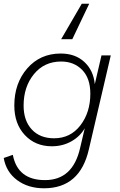

<svg xmlns="http://www.w3.org/2000/svg" viewBox="-26 -798 645 1033"><path d="M454 -778 363 -587H303L414 -778ZM520 -500H570L452 6Q404 215 211 215Q125 215 66 171Q7 127 -6 52L43 35Q69 171 216 171Q366 171 405 -2L430 -108Q405 -64 358 -37.5Q311 -11 253 -11Q164 -11 107.5 -71.5Q51 -132 51 -230Q51 -350 120.5 -430Q190 -510 301 -510Q379 -510 428 -464.5Q477 -419 484 -345ZM265 -54Q353 -54 406.5 -123.5Q460 -193 460 -294Q460 -377 416 -422Q372 -467 303 -467Q212 -467 156.5 -399Q101 -331 101 -230Q101 -149 145 -101.5Q189 -54 265 -54Z"/></svg>

Font: Elaine Sans Light
Style: Italic
Weight: 300
Italic angle: -13°
Designer: Wei Huang
Foundry: Wei Huang
Version: Version 2.001;December 24, 2019;FontCreator 12.0.0.2547 64-b